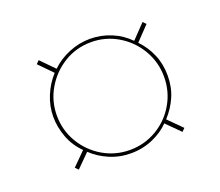

<svg xmlns="http://www.w3.org/2000/svg" viewBox="-66 -453 562 490"><g transform="rotate(-20 215.5 -208.0)"><path d="M75.8 -58.9 67.7 -66.9 103.2 -102.4Q81.5 -123.4 71 -151.6Q60.5 -179.8 60.5 -207.3Q60.5 -236.3 71.8 -263.7Q83.1 -291.1 102.4 -312.1L66.9 -348.4L75 -356.5L110.5 -320.2Q131.5 -340.3 159.3 -351.6Q187.1 -362.9 216.1 -362.9Q246 -362.9 273.4 -351.6Q300.8 -340.3 321 -319.4L357.3 -357.3L365.3 -349.2L329 -311.3Q348.4 -291.1 359.7 -264.9Q371 -238.7 371 -207.3Q371 -175.8 359.7 -150Q348.4 -124.2 329 -103.2L365.3 -66.9L357.3 -58.9L321 -95.2Q303.2 -76.6 275.4 -64.5Q247.6 -52.4 216.1 -52.4Q184.7 -52.4 157.7 -64.1Q130.6 -75.8 111.3 -94.4ZM216.1 -61.3Q255.6 -61.3 289.1 -81Q322.6 -100.8 341.9 -134.3Q361.3 -167.7 361.3 -207.3Q361.3 -246.8 341.9 -280.2Q322.6 -313.7 289.1 -333.9Q255.6 -354 216.1 -354Q175.8 -354 142.7 -333.9Q109.7 -313.7 89.9 -280.2Q70.2 -246.8 70.2 -207.3Q70.2 -167.7 89.9 -134.3Q109.7 -100.8 143.1 -81Q176.6 -61.3 216.1 -61.3Z"/></g></svg>

Font: Playfair 144pt SemiCondensed Light
Style: Regular
Weight: 300
Width: 4
Designer: Claus Eggers Sørensen
Foundry: Claus Eggers Sørensen
Version: Version 2.203